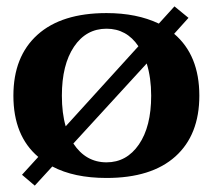

<svg xmlns="http://www.w3.org/2000/svg" viewBox="-20 -548 668 602"><path d="M605 -248Q605 -125 530 -57.5Q455 10 314 10Q212 10 144 -26L89 34L49 0L100 -56Q22 -122 22 -248Q22 -371 97.5 -439Q173 -507 314 -507Q409 -507 478 -474L527 -528L571 -492L526 -442Q605 -375 605 -248ZM186 -152 414 -403Q377 -458 314 -458Q250 -458 212 -401.5Q174 -345 174 -248Q174 -193 186 -152ZM454 -248Q454 -304 440 -349L210 -98Q249 -39 314 -39Q377 -39 415.5 -95Q454 -151 454 -248Z"/></svg>

Font: Trirong Bold
Style: Regular
Weight: 700
Designer: Katatrad Team
Foundry: CadsonDemak
Version: Version 1.000